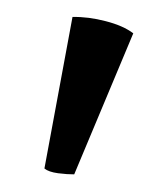

<svg xmlns="http://www.w3.org/2000/svg" viewBox="-20 -766 194 223"><path d="M66.2 -563.5Q58.5 -563.4 47.4 -564.8Q36.4 -566.3 31.6 -570.3L64.2 -746.3Q82.5 -746.7 102.8 -741.4Q123.1 -736.2 134.8 -727.3Z"/></svg>

Font: Arima Thin
Style: Regular
Weight: 100
Designer: Joana Correia and Natanael Gama
Foundry: NDISCOVER
Version: Version 1.101;gftools[0.9.23]